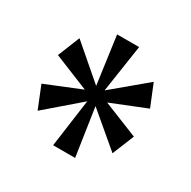

<svg xmlns="http://www.w3.org/2000/svg" viewBox="-99 -857 580 582"><g transform="rotate(30 191.5 -566.0)"><path d="M154 -372 177 -539 61 -439 30 -516 153 -566 30 -616 61 -693 177 -593 154 -760H231L206 -594L322 -691L353 -615L231 -566L353 -517L322 -441L206 -539L231 -372Z"/></g></svg>

Font: Noto Serif Lao ExtraCondensed Medium
Style: Regular
Weight: 500
Width: 2
Designer: Monotype Design Team
Foundry: Monotype Imaging Inc.
Version: Version 2.003; ttfautohint (v1.8.4.7-5d5b)